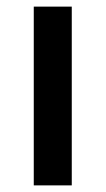

<svg xmlns="http://www.w3.org/2000/svg" viewBox="-20 -560 319 580"><path d="M196.8 0H82V-540H196.8Z"/></svg>

Font: f0_32663          
Style: Regular
Weight: 600
Foundry: Ascender Corporation
Version: Version 1.10